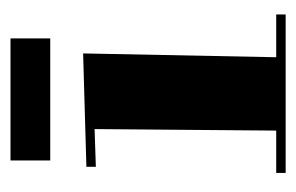

<svg xmlns="http://www.w3.org/2000/svg" viewBox="-120 -446 567 368"><g transform="rotate(-90 164.0 -262.5)"><path d="M27.8 -380.9 245.1 -387.2 237.8 -17.1H319.8V1H16.1V-17.1H97.2L100.1 -365.2L27.8 -362.8ZM40 -526.4H273.9V-450.2H40Z"/></g></svg>

Font: Purple Purse
Style: Regular
Weight: 400
Designer: Astigmatic (AOETI)
Foundry: Astigmatic (AOETI)
Version: Version 1.000